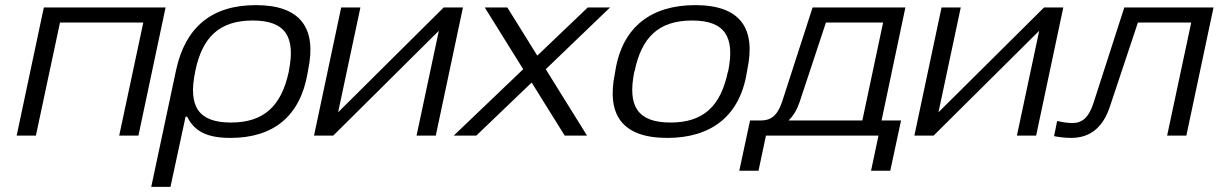

<svg xmlns="http://www.w3.org/2000/svg" viewBox="-20 -529 4754 749"><path d="M45 0H120L214 -441H539L445 0H520L626 -500H151Z M1180 -244 1182 -256C1217 -422 1150 -509 978 -509C805 -509 703 -422 667 -256L570 200H645L704 -74H710C737 -20 782 9 879 9C1046 9 1151 -75 1180 -244ZM741 -247 742 -253C769 -382 834 -449 966 -449C1095 -449 1133 -384 1107 -253L1106 -247C1077 -115 1009 -51 881 -51C753 -51 714 -115 741 -247Z M1205 0H1280L1692 -409L1605 0H1680L1786 -500H1711L1299 -91L1386 -500H1311Z M1871 -500 2021 -259 1750 0H1838L2054 -207L2183 0H2270L2109 -259L2360 -500H2273L2076 -312L1959 -500Z M2381 -256 2379 -244C2345 -81 2407 9 2583 9C2753 9 2865 -75 2893 -244L2895 -256C2930 -419 2868 -509 2692 -509C2522 -509 2409 -425 2381 -256ZM2454 -247 2456 -253C2483 -382 2548 -449 2680 -449C2809 -449 2847 -384 2821 -253L2819 -247C2791 -115 2724 -51 2596 -51C2467 -51 2428 -115 2454 -247Z M2948 -59H2906L2864 137H2939L2968 0H3407L3378 137H3453L3495 -59H3419L3512 -500H3150L3031 -132C3012 -76 2986 -59 2948 -59ZM3056 -59C3075 -77 3089 -101 3099 -130L3202 -441H3425L3344 -59Z M3547 0H3622L4034 -409L3947 0H4022L4128 -500H4053L3641 -91L3728 -500H3653Z M4310 -114 4419 -441H4627L4533 0H4608L4714 -500H4366L4246 -128C4227 -69 4201 -49 4163 -49C4148 -49 4125 -52 4104 -57L4092 2C4110 6 4136 9 4158 9C4236 9 4284 -35 4310 -114Z"/></svg>

Font: LT Wave Light
Style: Italic
Weight: 300
Designer: Daniel Lyons
Version: Version 2.5 (Glyphs App)